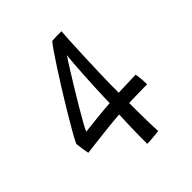

<svg xmlns="http://www.w3.org/2000/svg" viewBox="-186 -795 925 925"><g transform="rotate(-45 276.0 -333.0)"><path d="M490 -198Q465.5 -198 428.8 -197.2Q392 -196.5 365 -195.5Q365 -115 366.2 -64.5Q367.5 -14 368.5 -1Q358 0.5 341 2Q324 3.5 308.5 4.5Q293 5.5 287.5 5.5Q287.5 -61 289 -112Q290.5 -163 292 -190.5Q245.5 -187 195.5 -181.5Q145.5 -176 107 -171.2Q68.5 -166.5 56.5 -165Q53 -180 50 -201Q47 -222 45.5 -236.5Q57 -260.5 78.8 -298.5Q100.5 -336.5 127.8 -381.8Q155 -427 183.8 -473.2Q212.5 -519.5 239 -560.2Q265.5 -601 285.5 -630Q305.5 -659 314.5 -669Q324.5 -670 346 -670.5Q367.5 -671 379 -670.5Q377.5 -657.5 375.2 -614Q373 -570.5 370.5 -510.2Q368 -450 366.2 -385.5Q364.5 -321 364.5 -266Q383.5 -266.5 410 -267.5Q436.5 -268.5 458 -269.2Q479.5 -270 483.5 -270Q485.5 -263 487.8 -240.8Q490 -218.5 490 -198ZM316.5 -571Q302.5 -551 280 -515Q257.5 -479 231.5 -436.5Q205.5 -394 181.5 -353.5Q157.5 -313 141 -283.2Q124.5 -253.5 121.5 -244Q127 -244.5 150 -247.2Q173 -250 202.8 -253Q232.5 -256 259 -258.5Q285.5 -261 298.5 -261.5Q298.5 -277 299.5 -308.2Q300.5 -339.5 302.5 -378.2Q304.5 -417 306.8 -455.5Q309 -494 311.5 -525Q314 -556 316.5 -571Z"/></g></svg>

Font: Grandstander Light
Style: Regular
Weight: 300
Designer: Tyler Finck
Foundry: Etcetera Type Co
Version: Version 1.200; ttfautohint (v1.8.3)